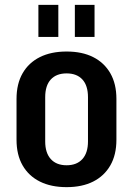

<svg xmlns="http://www.w3.org/2000/svg" viewBox="-20 -761 547 790"><path d="M254 9Q190 9 144 -14Q98 -37 73 -80.5Q48 -124 48 -186V-354Q48 -416 73 -459.5Q98 -503 144 -526Q190 -549 254 -549Q318 -549 363.5 -526Q409 -503 434 -459.5Q459 -416 459 -354V-186Q459 -124 434 -80.5Q409 -37 363.5 -14Q318 9 254 9ZM254 -81Q296 -81 319 -106.5Q342 -132 342 -179V-361Q342 -409 319 -434Q296 -459 254 -459Q212 -459 189 -434Q166 -409 166 -361V-179Q166 -132 189 -106.5Q212 -81 254 -81ZM220 -741V-609H138V-741ZM369 -741V-609H288V-741Z"/></svg>

Font: Pathway Extreme Condensed SemiBold
Style: Regular
Weight: 600
Width: 3
Version: Version 1.001;gftools[0.9.26]